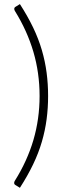

<svg xmlns="http://www.w3.org/2000/svg" viewBox="-20 -783 340 936"><path d="M173 -315Q173 -427.5 142.8 -530.2Q112.5 -633 53 -729Q49.5 -734.5 49.5 -739.5Q49.5 -746.5 56 -750L77 -763Q115 -704 141.5 -648.8Q168 -593.5 184 -538.8Q200 -484 207.2 -428.8Q214.5 -373.5 214.5 -315Q214.5 -256.5 207.2 -201.5Q200 -146.5 184 -91.8Q168 -37 141.5 18.2Q115 73.5 77 132.5L56 119.5Q49 116 49 108.5Q49 103.5 52.5 98Q112.5 2.5 142.8 -100.2Q173 -203 173 -315Z"/></svg>

Font: Lato TR Light
Style: Regular
Weight: 300
Designer: Lukasz Dziedzic
Foundry: Lukasz Dziedzic
Version: Version 1.104 2013